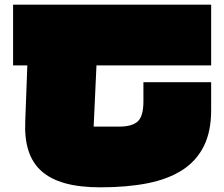

<svg xmlns="http://www.w3.org/2000/svg" viewBox="-20 -757 960 822"><path d="M884 -285Q884 -194 852.5 -131Q821 -68 760.5 -29Q700 10 612 27.5Q524 45 410 45Q321 45 258.5 27.5Q196 10 157.5 -24.5Q119 -59 102 -111.5Q85 -164 88 -235L97 -477H36V-737H884V-477H393L381 -215H491Q545 -215 569.5 -237Q594 -259 594 -323V-405H884Z"/></svg>

Font: ChangwonDangamAsac Bold
Style: Regular
Weight: 700
Designer: Choi Chi-young, Lee Youngbeen, Kim Jungjin, Yoon Jihee, Han Dohee
Foundry: YoonDesign Inc.
Version: Version 1.010;Build 20210623